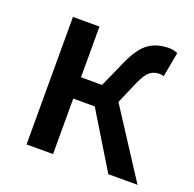

<svg xmlns="http://www.w3.org/2000/svg" viewBox="-105 -671 785 778"><g transform="rotate(20 288.0 -282.0)"><path d="M377.9 -289.1 565.4 0H439.5L293.9 -239.3H201.2V0H86.9V-549.8H201.2V-331.1H292L343.8 -447.3Q374 -514.6 409.7 -539.6Q445.3 -564.5 498 -564.5Q514.6 -564.5 534.2 -556.6L514.6 -450.2Q503.9 -453.1 496.1 -453.1Q471.7 -453.1 454.6 -439.5Q437.5 -425.8 418.9 -383.8Z"/></g></svg>

Font: Gen Shin Gothic Medium
Style: Regular
Weight: 500
Designer: [Source Han Sans]
Ryoko NISHIZUKA  (kana & ideographs); Paul D. Hunt (Latin, Greek & Cyrillic); Wenlong ZHANG  (bopomofo
Version: Version 1.002.20150607